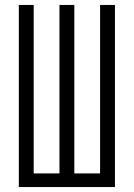

<svg xmlns="http://www.w3.org/2000/svg" viewBox="-20 -755 540 775"><path d="M56 0V-735H116V-55H220V-735H280V-55H384V-735H444V0Z"/></svg>

Font: Iosevka SS04 Light
Style: Regular
Weight: 300
Monospace: yes
Designer: Belleve Invis
Foundry: Belleve Invis
Version: Version 19.0.0; ttfautohint (v1.8.4)